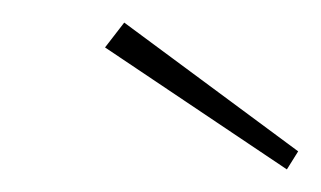

<svg xmlns="http://www.w3.org/2000/svg" viewBox="-20 -714 284 170"><path d="M234 -564 73 -672 90 -694 244 -580Z"/></svg>

Font: DM Sans 10pt Thin
Style: Italic
Weight: 250
Italic angle: -10°
Version: Version 4.004;gftools[0.9.30]